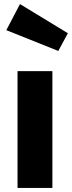

<svg xmlns="http://www.w3.org/2000/svg" viewBox="-20 -922 353 942"><path d="M78 -902 11 -774 266 -672 313 -759ZM237 -573H66V0H237Z"/></svg>

Font: Glow Sans SC Normal ExtraBold
Style: Regular
Weight: 800
Designer: Ryoko NISHIZUKA (kana, bopomofo & ideographs); Paul D. Hunt (Latin, Greek & Cyrillic); Sandoll Communications, Soo-young
Version: Version 0.93